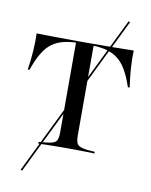

<svg xmlns="http://www.w3.org/2000/svg" viewBox="-94 -788 799 1013"><g transform="rotate(10 305.0 -282.0)"><path d="M95.2 155.6 87.1 151.6 512.1 -718.5 520.2 -714.5ZM298.4 -2.4Q269.4 -2.4 243.1 -2Q216.9 -1.6 194.8 -1.2Q172.6 -0.8 154.8 0V-8.9L195.2 -12.9Q234.7 -16.9 246.4 -29Q258.1 -41.1 258.1 -78.2V-201.6H352.4V-78.2Q352.4 -41.1 364.5 -29Q376.6 -16.9 415.3 -12.1L455.6 -8.9V0Q437.9 -0.8 415.7 -1.2Q393.5 -1.6 367.7 -2Q341.9 -2.4 312.1 -2.4H305.6ZM278.2 -559.7Q230.6 -559.7 194.4 -551.2Q158.1 -542.7 130.6 -522.6Q103.2 -502.4 81.9 -466.5Q60.5 -430.6 41.1 -375H32.3Q40.3 -429 43.5 -477.8Q46.8 -526.6 45.2 -571Q87.9 -570.2 142.7 -569.4Q197.6 -568.5 274.2 -568.5H335.5Q412.9 -568.5 467.7 -569.4Q522.6 -570.2 565.3 -571Q563.7 -526.6 566.9 -477.8Q570.2 -429 578.2 -375H568.5Q550 -430.6 528.6 -466.5Q507.3 -502.4 479.4 -522.6Q451.6 -542.7 415.7 -551.2Q379.8 -559.7 332.3 -559.7ZM258.1 -201.6V-562.9H352.4V-201.6Z"/></g></svg>

Font: Playfair 144pt SemiExpanded Medium
Style: Regular
Weight: 500
Width: 6
Designer: Claus Eggers Sørensen
Foundry: Claus Eggers Sørensen
Version: Version 2.203